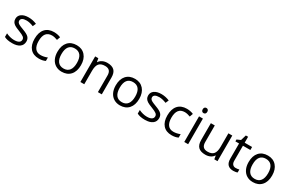

<svg xmlns="http://www.w3.org/2000/svg" viewBox="159 -2099 5235 3475"><g transform="rotate(30 2776.0 -362.0)"><path d="M431.2 -146Q431.2 -71.3 375.5 -30.8Q319.8 9.8 219.2 9.8Q112.8 9.8 53.2 -23.9V-99.1Q91.8 -79.6 136 -68.4Q180.2 -57.1 221.2 -57.1Q284.7 -57.1 318.8 -77.4Q353 -97.7 353 -139.2Q353 -170.4 325.9 -192.6Q298.8 -214.8 220.2 -245.1Q145.5 -272.9 114 -293.7Q82.5 -314.5 67.1 -340.8Q51.8 -367.2 51.8 -403.8Q51.8 -469.2 105 -507.1Q158.2 -544.9 251 -544.9Q337.4 -544.9 419.9 -509.8L391.1 -443.8Q310.5 -477.1 245.1 -477.1Q187.5 -477.1 158.2 -459Q128.9 -440.9 128.9 -409.2Q128.9 -387.7 139.9 -372.6Q150.9 -357.4 175.3 -343.8Q199.7 -330.1 269 -304.2Q364.3 -269.5 397.7 -234.4Q431.2 -199.2 431.2 -146Z M776.9 9.8Q660.6 9.8 596.9 -61.8Q533.2 -133.3 533.2 -264.2Q533.2 -398.4 597.9 -471.7Q662.6 -544.9 782.2 -544.9Q820.8 -544.9 859.4 -536.6Q897.9 -528.3 919.9 -517.1L895 -448.2Q868.2 -459 836.4 -466.1Q804.7 -473.1 780.3 -473.1Q617.2 -473.1 617.2 -265.1Q617.2 -166.5 657 -113.8Q696.8 -61 774.9 -61Q841.8 -61 912.1 -89.8V-18.1Q858.4 9.8 776.9 9.8Z M1501 -268.1Q1501 -137.2 1435.1 -63.7Q1369.1 9.8 1252.9 9.8Q1181.2 9.8 1125.5 -23.9Q1069.8 -57.6 1039.6 -120.6Q1009.3 -183.6 1009.3 -268.1Q1009.3 -398.9 1074.7 -471.9Q1140.1 -544.9 1256.3 -544.9Q1368.7 -544.9 1434.8 -470.2Q1501 -395.5 1501 -268.1ZM1093.3 -268.1Q1093.3 -165.5 1134.3 -111.8Q1175.3 -58.1 1254.9 -58.1Q1334.5 -58.1 1375.7 -111.6Q1417 -165 1417 -268.1Q1417 -370.1 1375.7 -423.1Q1334.5 -476.1 1253.9 -476.1Q1174.3 -476.1 1133.8 -423.8Q1093.3 -371.6 1093.3 -268.1Z M2009.3 0V-346.2Q2009.3 -411.6 1979.5 -443.8Q1949.7 -476.1 1886.2 -476.1Q1802.2 -476.1 1763.2 -430.7Q1724.1 -385.3 1724.1 -280.8V0H1643.1V-535.2H1709L1722.2 -461.9H1726.1Q1751 -501.5 1795.9 -523.2Q1840.8 -544.9 1896 -544.9Q1992.7 -544.9 2041.5 -498.3Q2090.3 -451.7 2090.3 -349.1V0Z M2718.8 -268.1Q2718.8 -137.2 2652.8 -63.7Q2586.9 9.8 2470.7 9.8Q2398.9 9.8 2343.3 -23.9Q2287.6 -57.6 2257.3 -120.6Q2227.1 -183.6 2227.1 -268.1Q2227.1 -398.9 2292.5 -471.9Q2357.9 -544.9 2474.1 -544.9Q2586.4 -544.9 2652.6 -470.2Q2718.8 -395.5 2718.8 -268.1ZM2311 -268.1Q2311 -165.5 2352.1 -111.8Q2393.1 -58.1 2472.7 -58.1Q2552.2 -58.1 2593.5 -111.6Q2634.8 -165 2634.8 -268.1Q2634.8 -370.1 2593.5 -423.1Q2552.2 -476.1 2471.7 -476.1Q2392.1 -476.1 2351.6 -423.8Q2311 -371.6 2311 -268.1Z M3206.1 -146Q3206.1 -71.3 3150.4 -30.8Q3094.7 9.8 2994.1 9.8Q2887.7 9.8 2828.1 -23.9V-99.1Q2866.7 -79.6 2910.9 -68.4Q2955.1 -57.1 2996.1 -57.1Q3059.6 -57.1 3093.8 -77.4Q3127.9 -97.7 3127.9 -139.2Q3127.9 -170.4 3100.8 -192.6Q3073.7 -214.8 2995.1 -245.1Q2920.4 -272.9 2888.9 -293.7Q2857.4 -314.5 2842 -340.8Q2826.7 -367.2 2826.7 -403.8Q2826.7 -469.2 2879.9 -507.1Q2933.1 -544.9 3025.9 -544.9Q3112.3 -544.9 3194.8 -509.8L3166 -443.8Q3085.4 -477.1 3020 -477.1Q2962.4 -477.1 2933.1 -459Q2903.8 -440.9 2903.8 -409.2Q2903.8 -387.7 2914.8 -372.6Q2925.8 -357.4 2950.2 -343.8Q2974.6 -330.1 3043.9 -304.2Q3139.2 -269.5 3172.6 -234.4Q3206.1 -199.2 3206.1 -146Z M3551.8 9.8Q3435.5 9.8 3371.8 -61.8Q3308.1 -133.3 3308.1 -264.2Q3308.1 -398.4 3372.8 -471.7Q3437.5 -544.9 3557.1 -544.9Q3595.7 -544.9 3634.3 -536.6Q3672.9 -528.3 3694.8 -517.1L3669.9 -448.2Q3643.1 -459 3611.3 -466.1Q3579.6 -473.1 3555.2 -473.1Q3392.1 -473.1 3392.1 -265.1Q3392.1 -166.5 3431.9 -113.8Q3471.7 -61 3549.8 -61Q3616.7 -61 3687 -89.8V-18.1Q3633.3 9.8 3551.8 9.8Z M3895 0H3814V-535.2H3895ZM3807.1 -680.2Q3807.1 -708 3820.8 -720.9Q3834.5 -733.9 3855 -733.9Q3874.5 -733.9 3888.7 -720.7Q3902.8 -707.5 3902.8 -680.2Q3902.8 -652.8 3888.7 -639.4Q3874.5 -626 3855 -626Q3834.5 -626 3820.8 -639.4Q3807.1 -652.8 3807.1 -680.2Z M4143.1 -535.2V-188Q4143.1 -122.6 4172.9 -90.3Q4202.6 -58.1 4266.1 -58.1Q4350.1 -58.1 4388.9 -104Q4427.7 -149.9 4427.7 -253.9V-535.2H4508.8V0H4441.9L4430.2 -71.8H4425.8Q4400.9 -32.2 4356.7 -11.2Q4312.5 9.8 4255.9 9.8Q4158.2 9.8 4109.6 -36.6Q4061 -83 4061 -185.1V-535.2Z M4853.5 -57.1Q4875 -57.1 4895 -60.3Q4915 -63.5 4926.8 -66.9V-4.9Q4913.6 1.5 4887.9 5.6Q4862.3 9.8 4841.8 9.8Q4686.5 9.8 4686.5 -153.8V-472.2H4609.9V-511.2L4686.5 -544.9L4720.7 -659.2H4767.6V-535.2H4922.9V-472.2H4767.6V-157.2Q4767.6 -108.9 4790.5 -83Q4813.5 -57.1 4853.5 -57.1Z M5495.6 -268.1Q5495.6 -137.2 5429.7 -63.7Q5363.8 9.8 5247.6 9.8Q5175.8 9.8 5120.1 -23.9Q5064.5 -57.6 5034.2 -120.6Q5003.9 -183.6 5003.9 -268.1Q5003.9 -398.9 5069.3 -471.9Q5134.8 -544.9 5251 -544.9Q5363.3 -544.9 5429.4 -470.2Q5495.6 -395.5 5495.6 -268.1ZM5087.9 -268.1Q5087.9 -165.5 5128.9 -111.8Q5169.9 -58.1 5249.5 -58.1Q5329.1 -58.1 5370.4 -111.6Q5411.6 -165 5411.6 -268.1Q5411.6 -370.1 5370.4 -423.1Q5329.1 -476.1 5248.5 -476.1Q5168.9 -476.1 5128.4 -423.8Q5087.9 -371.6 5087.9 -268.1Z"/></g></svg>

Font: Zoram GWebM
Style: Regular
Weight: 400
Foundry: Ascender Corporation
Version: Version 1.000